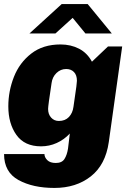

<svg xmlns="http://www.w3.org/2000/svg" viewBox="-23 -740 643 946"><path d="M430 -436 509 -511H579L513 -40Q497 72 424.5 129Q352 186 245 186Q139 186 68 147Q-3 108 -3 19H196Q196 35 210 49Q224 63 252 63Q282 63 294.5 43.5Q307 24 312 -7L321 -82Q293 -52 256.5 -35.5Q220 -19 179 -19Q98 -19 58 -75Q18 -131 18 -216Q18 -291 45.5 -361Q73 -431 131 -476Q189 -521 275 -521Q326 -521 366.5 -500Q407 -479 430 -436ZM231 -330Q214 -219 214 -203Q214 -177 229 -160.5Q244 -144 267 -144Q298 -144 316.5 -163.5Q335 -183 339 -214L345 -256Q356 -328 356 -342Q356 -370 341.5 -385Q327 -400 303 -400Q276 -400 255.5 -380.5Q235 -361 231 -330ZM528 -575H398L335 -652L250 -575H122L281 -720H409Z"/></svg>

Font: Chivo Black Italic
Style: Regular
Weight: 900
Italic angle: -8.05°
Designer: Hector Gatti
Foundry: Omnibus-Type
Version: Version 1.007